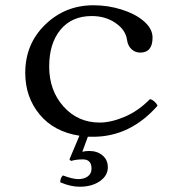

<svg xmlns="http://www.w3.org/2000/svg" viewBox="-20 -510 680 730"><path d="M579 -108Q475 10 334 10Q325 10 314 10L293 67Q305 64 319 64Q350 64 370 81Q390 98 390 126Q390 158 359.5 179Q329 200 283 200Q248 200 209 183Q209 167 219 157Q257 171 277 171Q300 171 314 160.5Q328 150 328 131Q328 96 295 96Q269 96 250 102L244 96L282 6Q185 -9 130.5 -75Q76 -141 76 -233Q76 -343 152 -416.5Q228 -490 335 -490Q390 -490 441.5 -474Q493 -458 525 -431Q560 -402 560 -367Q560 -310 513 -310Q494 -310 480 -323Q466 -336 463 -358Q458 -396 419.5 -422.5Q381 -449 329 -449Q253 -449 210 -397Q167 -345 167 -257Q167 -166 221.5 -105Q276 -44 359 -44Q402 -44 454 -66Q506 -88 550 -133Q558 -132 567 -124Q576 -116 579 -108Z"/></svg>

Font: Linux Libertine Mono O
Style: Mono
Weight: 400
Designer: Philipp H. Poll
Foundry: Philipp H. Poll
Version: Version 5.1.7